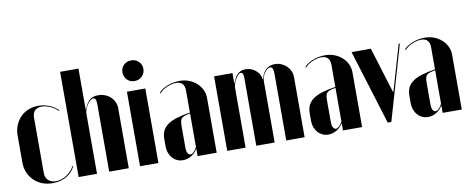

<svg xmlns="http://www.w3.org/2000/svg" viewBox="-62 -973 3071 1256"><g transform="rotate(-10 1473.0 -344.5)"><path d="M30 -337V-158Q30 -121 43 -90.5Q56 -60 79 -37.5Q102 -15 133.5 -2.5Q165 10 203 10Q255 10 295 -13Q335 -36 353 -76L348 -78Q341 -62 327.5 -47.5Q314 -33 297.5 -22Q281 -11 262.5 -5Q244 1 226 1Q194 1 175 -17Q156 -35 156 -66V-434Q156 -464 172 -480Q188 -496 217 -496Q244 -496 274.5 -482.5Q305 -469 324 -448L328 -452Q304 -477 269 -491Q234 -505 196 -505Q160 -505 129.5 -492.5Q99 -480 77 -457.5Q55 -435 42.5 -404Q30 -373 30 -337Z M500 -429H498V-459V-699H376V0H498V-400Q498 -414 504 -429.5Q510 -445 519 -458.5Q528 -472 539 -481Q550 -490 560 -490Q570 -490 574.5 -480Q579 -470 579 -447V0H709V-399Q709 -421 700 -440.5Q691 -460 675.5 -474.5Q660 -489 638.5 -497Q617 -505 593 -505Q559 -505 538.5 -488Q518 -471 500 -429Z M784 -495V0H906V-495ZM777 -624Q777 -595 796.5 -575Q816 -555 846 -555Q876 -555 896 -575Q916 -595 916 -624Q916 -653 896 -672.5Q876 -692 846 -692Q816 -692 796.5 -672.5Q777 -653 777 -624Z M971 -98Q971 -75 978.5 -55Q986 -35 999 -20.5Q1012 -6 1029.5 2Q1047 10 1068 10Q1097 10 1123 -5.5Q1149 -21 1164 -47H1166V-27V0H1293V-363Q1293 -393 1280.5 -419Q1268 -445 1246.5 -464Q1225 -483 1196.5 -494Q1168 -505 1134 -505Q1114 -505 1093 -501Q1072 -497 1053 -489.5Q1034 -482 1019 -472Q1004 -462 995 -451L1000 -447Q1007 -456 1019.5 -465Q1032 -474 1047.5 -481Q1063 -488 1079.5 -492Q1096 -496 1110 -496Q1137 -496 1151.5 -481Q1166 -466 1166 -437V-289Q1113 -281 1076 -269.5Q1039 -258 1015.5 -241Q992 -224 981.5 -201Q971 -178 971 -148ZM1123 -19Q1111 -19 1104 -32Q1097 -45 1097 -66V-207Q1097 -228 1099 -241Q1101 -254 1108.5 -262Q1116 -270 1129.5 -274.5Q1143 -279 1166 -283V-60Q1155 -40 1144 -29.5Q1133 -19 1123 -19Z M1675 -421H1673Q1668 -458 1639 -481.5Q1610 -505 1572 -505Q1554 -505 1540.5 -499Q1527 -493 1517 -482.5Q1507 -472 1500 -458Q1493 -444 1487 -428H1485V-458V-495H1363V0H1485V-394Q1485 -409 1490.5 -425.5Q1496 -442 1504 -455.5Q1512 -469 1521 -478Q1530 -487 1538 -487Q1546 -487 1551 -478.5Q1556 -470 1556 -455V0H1678V-407Q1678 -423 1683.5 -437.5Q1689 -452 1697.5 -463.5Q1706 -475 1715.5 -482Q1725 -489 1734 -489Q1745 -489 1750 -476.5Q1755 -464 1755 -437V0H1877V-399Q1877 -421 1868.5 -440Q1860 -459 1845 -473.5Q1830 -488 1810 -496.5Q1790 -505 1768 -505Q1748 -505 1732.5 -498.5Q1717 -492 1705.5 -480.5Q1694 -469 1686.5 -453.5Q1679 -438 1675 -421Z M1937 -98Q1937 -75 1944.5 -55Q1952 -35 1965 -20.5Q1978 -6 1995.5 2Q2013 10 2034 10Q2063 10 2089 -5.5Q2115 -21 2130 -47H2132V-27V0H2259V-363Q2259 -393 2246.5 -419Q2234 -445 2212.5 -464Q2191 -483 2162.5 -494Q2134 -505 2100 -505Q2080 -505 2059 -501Q2038 -497 2019 -489.5Q2000 -482 1985 -472Q1970 -462 1961 -451L1966 -447Q1973 -456 1985.5 -465Q1998 -474 2013.5 -481Q2029 -488 2045.5 -492Q2062 -496 2076 -496Q2103 -496 2117.5 -481Q2132 -466 2132 -437V-289Q2079 -281 2042 -269.5Q2005 -258 1981.5 -241Q1958 -224 1947.5 -201Q1937 -178 1937 -148ZM2089 -19Q2077 -19 2070 -32Q2063 -45 2063 -66V-207Q2063 -228 2065 -241Q2067 -254 2074.5 -262Q2082 -270 2095.5 -274.5Q2109 -279 2132 -283V-60Q2121 -40 2110 -29.5Q2099 -19 2089 -19Z M2597 -495H2589L2509 -220L2500 -191H2498L2489 -220L2404 -495H2276L2429 0H2453Z M2599 -98Q2599 -75 2606.5 -55Q2614 -35 2627 -20.5Q2640 -6 2657.5 2Q2675 10 2696 10Q2725 10 2751 -5.5Q2777 -21 2792 -47H2794V-27V0H2921V-363Q2921 -393 2908.5 -419Q2896 -445 2874.5 -464Q2853 -483 2824.5 -494Q2796 -505 2762 -505Q2742 -505 2721 -501Q2700 -497 2681 -489.5Q2662 -482 2647 -472Q2632 -462 2623 -451L2628 -447Q2635 -456 2647.5 -465Q2660 -474 2675.5 -481Q2691 -488 2707.5 -492Q2724 -496 2738 -496Q2765 -496 2779.5 -481Q2794 -466 2794 -437V-289Q2741 -281 2704 -269.5Q2667 -258 2643.5 -241Q2620 -224 2609.5 -201Q2599 -178 2599 -148ZM2751 -19Q2739 -19 2732 -32Q2725 -45 2725 -66V-207Q2725 -228 2727 -241Q2729 -254 2736.5 -262Q2744 -270 2757.5 -274.5Q2771 -279 2794 -283V-60Q2783 -40 2772 -29.5Q2761 -19 2751 -19Z"/></g></svg>

Font: Moniqa Black
Style: Regular
Weight: 900
Designer: Rajesh Rajput
Foundry: Rajesh Rajput
Version: Version 1.000